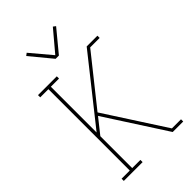

<svg xmlns="http://www.w3.org/2000/svg" viewBox="-282 -1064 1163 1163"><g transform="rotate(-45 300.0 -482.5)"><path d="M474 0 223 -389 146 -292V-19H216V0H55V-19H125V-716H55V-735H216V-716H146V-324L472 -735H564V-716H483L236 -406L486 -19H564V0ZM286 -815 172 -953 188 -965 300 -832 412 -965 428 -953 314 -815Z"/></g></svg>

Font: Iosevka Etoile Thin
Style: Regular
Weight: 100
Designer: Belleve Invis
Foundry: Belleve Invis
Version: Version 22.1.2; ttfautohint (v1.8.4)